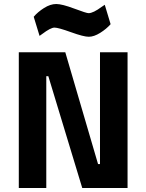

<svg xmlns="http://www.w3.org/2000/svg" viewBox="-20 -942 733 962"><path d="M191.9 -772 178.2 -762.2 148.9 -857.9Q168.9 -881.8 200.7 -901.9Q232.4 -921.9 261.7 -921.9Q291 -921.9 352.1 -898.9Q413.1 -876 423.8 -876Q446.8 -876 490.2 -908.2L504.9 -918L534.2 -820.8Q513.2 -796.9 481.9 -777.3Q450.7 -757.8 424.8 -757.8Q398.9 -757.8 335.4 -780.8Q272 -803.7 252.9 -803.7Q233.9 -803.7 191.9 -772ZM74.2 0V-680.2H307.1L471.2 -120.1H481V-680.2H619.1V0H392.1L222.2 -560.1H211.9V0Z"/></svg>

Font: TitilliumWeb-Bold
Style: Bold
Weight: 700
Version: Version 1.001;PS 57.000;hotconv 1.0.70;makeotf.lib2.5.55311